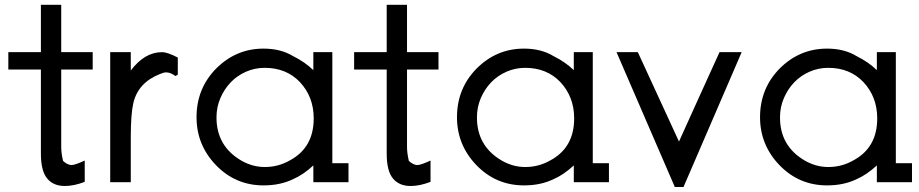

<svg xmlns="http://www.w3.org/2000/svg" viewBox="-20 -744 3753 784"><path d="M230 -143.5Q230 -118.5 237.5 -87Q244.5 -80 254.2 -75Q264 -70 271.5 -70Q286.5 -70 326 -88.5V-1.5Q282.5 15.5 244.5 15.5Q198 15.5 172.5 -15.2Q147 -46 147 -117V-460H14V-531H147V-724.5H230V-531H358.5V-460H230Z M696.5 -433.5Q676 -448.5 658.5 -448.5Q648 -448.5 632.5 -441.5Q544 -406.5 524.5 -323.5Q514 -278.5 514 -181.5V0H430V-531H514V-456Q570.5 -531 641.5 -531Q664 -531 706 -509V-439L696.5 -433.5Z M1259.5 -68.5Q1217.5 -30 1178 -13Q1151.5 0 1121.2 6.5Q1091 13 1056 13Q941.5 13 861.5 -70Q782.5 -152.5 782.5 -265.5Q782.5 -382.5 862.5 -464Q944 -545.5 1056 -545.5Q1126.5 -545.5 1176.5 -515Q1226.5 -490 1259.5 -457.5V-531H1337V-77.5H1403V0H1259.5ZM1061 -467Q1020.5 -467 984.2 -451Q948 -435 921.8 -407.5Q895.5 -380 879.8 -343.2Q864 -306.5 864 -264.5Q864 -147.5 965 -88.5Q1011 -62 1061 -62Q1116 -62 1162.5 -88.5Q1261 -140.5 1261 -260.5Q1261 -348.5 1204.5 -409Q1149 -467 1061 -467Z M1642 -143.5Q1642 -118.5 1649.5 -87Q1656.5 -80 1666.2 -75Q1676 -70 1683.5 -70Q1698.5 -70 1738 -88.5V-1.5Q1694.5 15.5 1656.5 15.5Q1610 15.5 1584.5 -15.2Q1559 -46 1559 -117V-460H1426V-531H1559V-724.5H1642V-531H1770.5V-460H1642Z M2323 -68.5Q2281 -30 2241.5 -13Q2215 0 2184.8 6.5Q2154.5 13 2119.5 13Q2005 13 1925 -70Q1846 -152.5 1846 -265.5Q1846 -382.5 1926 -464Q2007.5 -545.5 2119.5 -545.5Q2190 -545.5 2240 -515Q2290 -490 2323 -457.5V-531H2400.5V-77.5H2466.5V0H2323ZM2124.5 -467Q2084 -467 2047.8 -451Q2011.5 -435 1985.2 -407.5Q1959 -380 1943.2 -343.2Q1927.5 -306.5 1927.5 -264.5Q1927.5 -147.5 2028.5 -88.5Q2074.5 -62 2124.5 -62Q2179.5 -62 2226 -88.5Q2324.5 -140.5 2324.5 -260.5Q2324.5 -348.5 2268 -409Q2212.5 -467 2124.5 -467Z M2497.5 -531H2584.5L2752.5 -166Q2793 -256 2835.2 -348.8Q2877.5 -441.5 2918 -531H3008.5L2771 19.5H2735.5Z M3560.5 -68.5Q3518.5 -30 3479 -13Q3452.5 0 3422.2 6.5Q3392 13 3357 13Q3242.5 13 3162.5 -70Q3083.5 -152.5 3083.5 -265.5Q3083.5 -382.5 3163.5 -464Q3245 -545.5 3357 -545.5Q3427.5 -545.5 3477.5 -515Q3527.5 -490 3560.5 -457.5V-531H3638V-77.5H3704V0H3560.5ZM3362 -467Q3321.5 -467 3285.2 -451Q3249 -435 3222.8 -407.5Q3196.5 -380 3180.8 -343.2Q3165 -306.5 3165 -264.5Q3165 -147.5 3266 -88.5Q3312 -62 3362 -62Q3417 -62 3463.5 -88.5Q3562 -140.5 3562 -260.5Q3562 -348.5 3505.5 -409Q3450 -467 3362 -467Z"/></svg>

Font: MM Phetkon
Style: Regular
Weight: 400
Designer: Khon Soe Zaw Thu
Version: Version 1.00 July 15, 2016, initial release